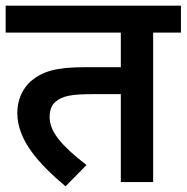

<svg xmlns="http://www.w3.org/2000/svg" viewBox="-20 -642 658 677"><path d="M520 -527H618V-622H0V-527H406V-405H277C178 -405 129 -390 89 -356C61 -331 41 -292 41 -244C41 -146 118 -64 211 15L285 -60C200 -126 155 -176 155 -229C155 -254 162 -272 177 -284C201 -304 232 -310 308 -310H406V0H520Z"/></svg>

Font: Noto Sans SemiBold
Style: Italic
Weight: 600
Italic angle: -12°
Designer: Monotype Design Team
Foundry: Monotype Imaging Inc.
Version: Version 2.013